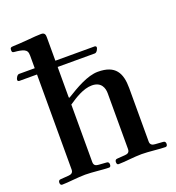

<svg xmlns="http://www.w3.org/2000/svg" viewBox="-139 -863 899 979"><g transform="rotate(-20 311.0 -373.5)"><path d="M-2 -574C-2 -569 3 -566 7 -566H103V-50C103 -31 90 -27 77 -26L35 -23C25 -23 21 -17 21 -8C21 2 26 6 32 6C45 6 72 4 92 2C115 0 140 -2 159 -2C178 -2 203 0 226 2C246 4 273 6 286 6C292 6 296 2 296 -8C296 -17 292 -23 282 -23L240 -26C227 -27 215 -31 215 -50V-362C252 -387 300 -418 346 -418C398 -418 409 -380 409 -353V-50C409 -31 397 -27 384 -26L342 -23C332 -23 328 -17 328 -8C328 2 332 6 338 6C351 6 378 4 398 2C421 0 446 -2 465 -2C484 -2 509 0 532 2C552 4 579 6 592 6C598 6 603 2 603 -8C603 -17 599 -23 589 -23L547 -26C534 -27 521 -31 521 -50V-340C521 -422 494 -473 399 -473C342 -473 275 -433 218 -398L215 -401V-566H417C428 -566 437 -585 437 -592C437 -597 432 -600 428 -600H215V-725C215 -739 214 -753 193 -753C177 -753 150 -751 118 -748C93 -746 52 -743 38 -743C25 -743 21 -739 21 -727C21 -714 27 -714 38 -713C52 -712 73 -709 85 -703C97 -697 103 -689 103 -668V-600H18C7 -600 -2 -581 -2 -574Z"/></g></svg>

Font: Monomakh Unicode
Style: Regular
Weight: 400
Version: Version 1.2